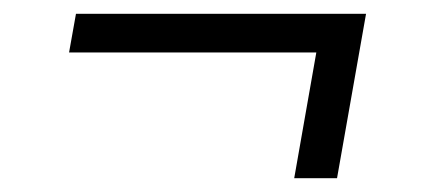

<svg xmlns="http://www.w3.org/2000/svg" viewBox="-20 -320 640 278"><path d="M406 -62 438 -244H80L90 -300H510L468 -62Z"/></svg>

Font: Spectral ExtraBold
Style: Italic
Weight: 800
Italic angle: -10°
Designer: Jean-Baptiste Levee
Foundry: Production Type
Version: Version 2.001